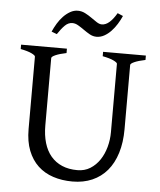

<svg xmlns="http://www.w3.org/2000/svg" viewBox="-56 -854 766 917"><g transform="rotate(5 327.0 -395.0)"><path d="M622.6 -594.2Q589.4 -587.4 570.6 -579.1Q551.8 -570.8 551.8 -564V-255.9Q551.8 -191.9 536.1 -141.6Q520.5 -91.3 491.2 -56.6Q461.9 -22 419.9 -3.7Q377.9 14.6 325.2 14.6Q274.9 14.6 232.7 0.7Q190.4 -13.2 159.9 -41.7Q129.4 -70.3 112.3 -113.8Q95.2 -157.2 95.2 -216.8V-564Q95.2 -569.8 77.4 -578.6Q59.6 -587.4 24.4 -594.2V-615.2H244.1V-594.2Q210.9 -587.4 192.1 -579.1Q173.3 -570.8 173.3 -564V-241.2Q173.3 -194.3 184.3 -157.2Q195.3 -120.1 217 -94.5Q238.8 -68.8 270.5 -55.2Q302.2 -41.5 344.2 -41.5Q378.9 -41.5 405.8 -58.3Q432.6 -75.2 450.9 -102.5Q469.2 -129.9 478.8 -164.8Q488.3 -199.7 488.3 -235.8V-564Q488.3 -569.8 470.5 -578.6Q452.6 -587.4 417.5 -594.2V-615.2H622.6ZM497.1 -793.9Q488.3 -773.9 476.1 -754.4Q463.9 -734.9 449 -719.2Q434.1 -703.6 416.5 -693.8Q398.9 -684.1 379.9 -684.1Q362.8 -684.1 347.4 -692.6Q332 -701.2 317.4 -711.7Q302.7 -722.2 288.3 -730.7Q273.9 -739.3 259.8 -739.3Q240.2 -739.3 224.1 -723.4Q208 -707.5 189.9 -680.2L164.1 -689.9Q172.9 -710 184.8 -729.7Q196.8 -749.5 211.9 -765.1Q227.1 -780.8 244.4 -790.5Q261.7 -800.3 280.8 -800.3Q299.3 -800.3 315.9 -791.7Q332.5 -783.2 347.2 -772.7Q361.8 -762.2 375 -753.7Q388.2 -745.1 399.9 -745.1Q418.5 -745.1 436.3 -760.7Q454.1 -776.4 470.7 -805.2Z"/></g></svg>

Font: Gentium Plus Viet
Style: Regular
Weight: 400
Designer: J. Victor Gaultney, Annie Olsen, Iska Routamaa, Becca Hirsbrunner
Foundry: SIL International
Version: Version 5.000